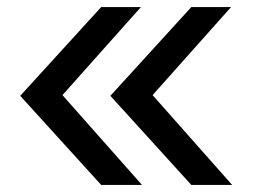

<svg xmlns="http://www.w3.org/2000/svg" viewBox="-20 -521 720 541"><path d="M265 0 37 -251 265 -501H377L156 -253L380 0ZM519 0 291 -251 519 -501H631L410 -253L634 0Z"/></svg>

Font: Red Hat Text Medium
Style: Regular
Weight: 500
Designer: Pentagram, MCKL
Foundry: Pentagram, MCKL
Version: Version 1.023